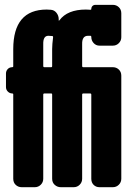

<svg xmlns="http://www.w3.org/2000/svg" viewBox="-20 -780 540 800"><path d="M197.3 -575.2Q197.3 -594.7 201.2 -625Q201.2 -629.9 197.3 -629.9Q194.3 -629.9 189 -630.4Q183.6 -630.9 181.6 -630.9Q159.2 -630.9 160.2 -595.7V-504.9Q160.2 -500 165 -500H193.4Q197.3 -500 197.3 -504.9ZM450.2 -759.8Q464.8 -759.8 475.1 -750Q485.4 -740.2 485.4 -724.6V-625Q485.4 -610.4 475.1 -600.1Q464.8 -589.8 450.2 -589.8H394.5Q379.9 -589.8 370.1 -600.6Q360.4 -611.3 360.4 -626Q360.4 -630.9 356.4 -630.9H346.7Q321.3 -630.9 322.3 -595.7V-504.9Q322.3 -500 327.1 -500H450.2Q464.8 -500 475.1 -490.2Q485.4 -480.5 485.4 -464.8V-35.2Q485.4 -20.5 475.1 -10.3Q464.8 0 450.2 0H394.5Q379.9 0 370.1 -9.8Q360.4 -19.5 360.4 -35.2V-385.7Q360.4 -390.6 355.5 -390.6H327.1Q322.3 -390.6 322.3 -385.7V-35.2Q322.3 -20.5 312 -10.3Q301.8 0 287.1 0H233.4Q218.8 0 208 -9.8Q197.3 -19.5 197.3 -35.2V-385.7Q197.3 -390.6 193.4 -390.6H165Q160.2 -390.6 160.2 -385.7V-35.2Q160.2 -20.5 149.9 -10.3Q139.6 0 125 0H70.3Q55.7 0 45.4 -9.8Q35.2 -19.5 35.2 -35.2V-386.7Q35.2 -390.6 31.2 -390.6Q20.5 -390.6 12.7 -398.4Q4.9 -406.2 4.9 -417V-473.6Q4.9 -484.4 12.2 -492.2Q19.5 -500 31.2 -500Q35.2 -500 35.2 -503.9V-575.2Q35.2 -740.2 174.8 -740.2Q177.7 -740.2 183.1 -739.7Q188.5 -739.3 191.4 -739.3Q206.1 -738.3 215.3 -726.6Q224.6 -714.8 224.6 -700.2V-695.3Q224.6 -692.4 227.5 -695.3Q260.7 -740.2 337.9 -740.2Q349.6 -740.2 357.4 -739.3Q360.4 -739.3 360.4 -742.2Q360.4 -750 365.2 -754.9Q370.1 -759.8 377.9 -759.8Z"/></svg>

Font: Rounded-L Mgen+ 1m bold
Style: Bold
Weight: 700
Designer: [Source Han Sans]
Ryoko NISHIZUKA  (kana & ideographs); Paul D. Hunt (Latin, Greek & Cyrillic); Wenlong ZHANG  (bopomofo
Version: Version 1.059.20150602